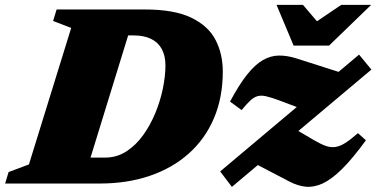

<svg xmlns="http://www.w3.org/2000/svg" viewBox="-52 -736 1509 770"><path d="M369.5 -104Q416.5 -104 454.8 -128.8Q493 -153.5 522.2 -194.2Q551.5 -235 571.5 -284Q591.5 -333 601.5 -382.5Q611.5 -432 611.5 -473.5Q611.5 -512 597 -539Q582.5 -566 554 -580Q525.5 -594 483 -594H362L368.5 -698H529Q647 -698 715.2 -665Q783.5 -632 812.5 -575.8Q841.5 -519.5 841.5 -449.5Q841.5 -345 806 -261.8Q770.5 -178.5 704.8 -120Q639 -61.5 548.5 -30.8Q458 0 348.5 0H155L209.5 -104ZM233.5 -624 161 -652 175 -698H494L279 0H-31.5L-17.5 -46L64 -76.5ZM831 -48.5 1388 -517 1437.5 -457 878 13.5ZM917 -294.5 870.5 -328.5Q907 -397 939.2 -437.2Q971.5 -477.5 1002.8 -495.2Q1034 -513 1066.8 -513.2Q1099.5 -513.5 1136 -502L1336.5 -438L1200 -283.5L1066 -334Q1034.5 -345.5 1014.8 -350Q995 -354.5 980.5 -350.2Q966 -346 951.5 -332.5Q937 -319 917 -294.5ZM1109.5 -7.5 931.5 -100.5 1092 -241.5 1207 -174Q1233.5 -158.5 1253.5 -151.2Q1273.5 -144 1292.2 -146.5Q1311 -149 1332.5 -162.5Q1354 -176 1383.5 -202L1415.5 -173.5Q1362.5 -100.5 1320 -58.5Q1277.5 -16.5 1242 -0.2Q1206.5 16 1174.2 12.8Q1142 9.5 1109.5 -7.5ZM1436.5 -716.5 1267.5 -553H1125.5L1057 -716.5H1163L1236 -631H1190L1316.5 -716.5Z"/></svg>

Font: Newsreader 9pt ExtraBold
Style: Italic
Weight: 800
Italic angle: -17°
Designer: Hugues Gentile
Foundry: Production Type
Version: Version 1.003